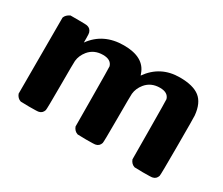

<svg xmlns="http://www.w3.org/2000/svg" viewBox="-86 -682 1040 894"><g transform="rotate(30 433.5 -234.5)"><path d="M197 -386Q256 -468 366 -468Q475 -468 500 -393L503 -385Q562 -469 666 -469Q738 -469 773 -441.5Q808 -414 814 -350Q815 -343 815 -185Q815 -31 813 -25Q807 -6 789 -2Q784 0 737 0L692 -1Q673 -7 665 -28L664 -186Q663 -345 662 -350Q653 -381 610 -381Q562 -381 534 -347Q513 -321 510 -291Q509 -286 509 -157Q509 -31 507 -25Q501 -6 483 -2Q478 0 431 0L386 -1Q367 -7 359 -28L358 -186Q357 -345 356 -350Q347 -381 304 -381Q256 -381 228 -347Q207 -321 204 -291Q203 -286 203 -157Q203 -31 201 -25Q195 -6 177 -2Q172 0 125 0L80 -1Q61 -7 53 -28V-437Q59 -454 80 -464H122Q166 -464 171 -462Q189 -458 195 -439Q197 -434 197 -409Z"/></g></svg>

Font: MathJax_SansSerif
Style: Bold
Weight: 700
Version: Version 1.1